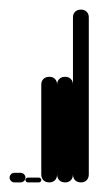

<svg xmlns="http://www.w3.org/2000/svg" viewBox="-20 -380 205 400"><path d="M10 -20Q6 -20 3 -17Q0 -14 0 -10Q0 -6 3 -3Q6 0 10 0H23Q27 0 30 -3Q33 -6 33 -10Q33 -14 30 -17Q27 -20 23 -20Z M38 -10Q36 -10 34.5 -8.5Q33 -7 33 -5Q33 -3 34.5 -1.5Q36 0 38 0H61Q63 0 64.5 -1.5Q66 -3 66 -5Q66 -7 64.5 -8.5Q63 -10 61 -10Z M66 -17H99V-204H66ZM83 -33Q75 -33 70.5 -28.5Q66 -24 66 -17Q66 -9 70.5 -4.5Q75 0 83 0Q90 0 94.5 -4.5Q99 -9 99 -17Q99 -24 94.5 -28.5Q90 -33 83 -33ZM83 -220Q75 -220 70.5 -215.5Q66 -211 66 -204Q66 -196 70.5 -191.5Q75 -187 83 -187Q90 -187 94.5 -191.5Q99 -196 99 -204Q99 -211 94.5 -215.5Q90 -220 83 -220Z M99 -17H132V-204H99ZM116 -33Q108 -33 103.5 -28.5Q99 -24 99 -17Q99 -9 103.5 -4.5Q108 0 116 0Q123 0 127.5 -4.5Q132 -9 132 -17Q132 -24 127.5 -28.5Q123 -33 116 -33ZM116 -220Q108 -220 103.5 -215.5Q99 -211 99 -204Q99 -196 103.5 -191.5Q108 -187 116 -187Q123 -187 127.5 -191.5Q132 -196 132 -204Q132 -211 127.5 -215.5Q123 -220 116 -220Z M132 -17H165V-344H132ZM149 -33Q141 -33 136.5 -28.5Q132 -24 132 -17Q132 -9 136.5 -4.5Q141 0 149 0Q156 0 160.5 -4.5Q165 -9 165 -17Q165 -24 160.5 -28.5Q156 -33 149 -33ZM149 -360Q141 -360 136.5 -355.5Q132 -351 132 -344Q132 -336 136.5 -331.5Q141 -327 149 -327Q156 -327 160.5 -331.5Q165 -336 165 -344Q165 -351 160.5 -355.5Q156 -360 149 -360Z"/></svg>

Font: Wavefont Light
Style: Regular
Weight: 300
Version: Version 3.004;gftools[0.9.33]